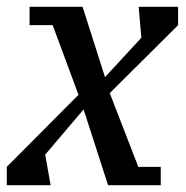

<svg xmlns="http://www.w3.org/2000/svg" viewBox="-25 -545 547 565"><path d="M221 -223 293 0H448V-54H382L298 -271L499 -471V-525H383L391 -434L284 -318L218 -525H62V-471H130L206 -266L-5 -54V0H124L108 -90Z"/></svg>

Font: PT Serif Caption
Style: Italic
Weight: 400
Italic angle: -12°
Designer: A.Korolkova, O.Umpeleva, V.Yefimov
Foundry: ParaType Ltd
Version: Version 1.000W OFL